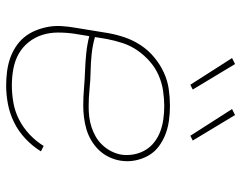

<svg xmlns="http://www.w3.org/2000/svg" viewBox="-102 -694 803 640"><g transform="rotate(90 300.0 -373.5)"><path d="M264 8Q241 8 218 5Q195 2 174.5 -5Q154 -12 135.5 -24Q117 -36 103.5 -52.5Q90 -69 81.5 -89.5Q73 -110 69 -132Q65 -154 66.5 -177Q68 -200 72 -223L90 -333Q95 -361 104.5 -388.5Q114 -416 130.5 -441Q147 -466 170.5 -485.5Q194 -505 221 -517.5Q248 -530 276.5 -534Q305 -538 333 -538Q358 -538 382.5 -534.5Q407 -531 428.5 -522.5Q450 -514 468.5 -500Q487 -486 498.5 -465.5Q510 -445 514.5 -421Q519 -397 515 -373Q512 -354 503 -335Q494 -316 479.5 -301Q465 -286 447 -275.5Q429 -265 410 -259.5Q391 -254 371 -251.5Q351 -249 332 -249Q302 -249 273 -251.5Q244 -254 215 -255Q186 -256 157 -259Q128 -262 100 -269L92 -220Q88 -193 88 -165Q88 -137 96 -112Q104 -87 120.5 -66.5Q137 -46 159.5 -33.5Q182 -21 209 -16Q236 -11 264 -11Q292 -11 321 -16Q350 -21 377 -34.5Q404 -48 427 -69.5Q450 -91 466 -117L484 -108Q467 -80 442 -56.5Q417 -33 387.5 -18.5Q358 -4 326.5 2Q295 8 264 8ZM335 -267Q352 -267 369 -269Q386 -271 403 -276.5Q420 -282 435.5 -291Q451 -300 463.5 -313.5Q476 -327 484 -343Q492 -359 495 -376Q498 -397 494 -418Q490 -439 479.5 -456.5Q469 -474 452.5 -486.5Q436 -499 417 -506Q398 -513 376.5 -516Q355 -519 333 -519Q308 -519 281.5 -515Q255 -511 230 -500Q205 -489 184 -470.5Q163 -452 147.5 -429.5Q132 -407 123.5 -381.5Q115 -356 110 -330L103 -288Q131 -280 160 -277Q189 -274 218 -273.5Q247 -273 276 -270Q305 -267 335 -267ZM432 -606 343 -745 363 -755 448 -614ZM262 -606 173 -745 193 -755 278 -614Z"/></g></svg>

Font: Iosevka Curly Thin Extended
Style: Italic
Weight: 100
Width: 7
Italic angle: -9°
Monospace: yes
Designer: Belleve Invis
Foundry: Belleve Invis
Version: Version 11.1.0; ttfautohint (v1.8.3)